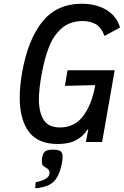

<svg xmlns="http://www.w3.org/2000/svg" viewBox="-20 -756 659 1022"><path d="M221.5 196.5Q231 191 236 185.2Q241 179.5 243 169.5L244 161.5Q244 151 233.5 142.5Q231 140.5 222.5 135.5Q212 129 207.2 122.8Q202.5 116.5 202.5 102L203.5 88.5Q207 59.5 220.2 50Q233.5 40.5 260 40.5Q290.5 40.5 302 49Q313.5 57.5 313.5 78Q313.5 87.5 312 98.5Q306 139.5 291 173.5Q278.5 201 260 216Q240.5 231.5 215 238Q189 245.5 167.5 245.5L170 213.5Q183.5 212 197.5 207.2Q211.5 202.5 221.5 196.5ZM85 -236Q85 -298.5 98 -371Q128.5 -544.5 205.2 -640.2Q282 -736 415.5 -736Q491.5 -736 546 -703.5Q600.5 -671 619 -609.5L536.5 -564.5Q518.5 -612 488.5 -628Q458.5 -644 421 -644Q353 -644 309 -606Q265 -568 240.8 -506Q216.5 -444 201 -357.5Q187 -278 187 -227.5Q187 -158.5 212.5 -118Q238 -77.5 299.5 -77.5Q376.5 -77.5 422.8 -138.5Q469 -199.5 487 -303L325.5 -299L339.5 -382H590.5L523.5 0H437L450.5 -69.5L446 -66.5Q423 -30.5 385.2 -10Q347.5 10.5 288 10.5Q181.5 10.5 133.2 -55.2Q85 -121 85 -236Z"/></svg>

Font: JuliaMono Medium
Style: Italic
Weight: 500
Italic angle: -9°
Monospace: yes
Designer: cormullion
Foundry: corm
Version: Version 0.054; ttfautohint (v1.8.4)